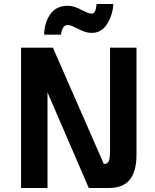

<svg xmlns="http://www.w3.org/2000/svg" viewBox="-20 -938 774 958"><path d="M661 -700V-165Q661 -84 628 -42Q595 0 522 0H423L217 -477V0H85V-700H244L498 -120H500Q517 -120 523 -134.5Q529 -149 529 -187V-700ZM317 -909Q337 -909 354 -903Q371 -897 392 -886Q395 -885 410.5 -877.5Q426 -870 439 -870Q458 -870 462 -918H546Q541 -858 513 -816Q485 -774 439 -774Q419 -774 402 -780Q385 -786 364 -797Q361 -798 345.5 -805.5Q330 -813 317 -813Q304 -813 296 -801.5Q288 -790 284 -765H200Q202 -827 231.5 -868Q261 -909 317 -909Z"/></svg>

Font: KoHo
Style: Bold
Weight: 700
Designer: Cadson Demak & Katatrad Team
Foundry: Cadson Demak Co.,Ltd.
Version: Version 1.000; ttfautohint (v1.6)